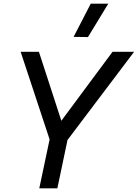

<svg xmlns="http://www.w3.org/2000/svg" viewBox="-20 -1021 747 1041"><path d="M291 0H193L249 -265L92 -740H191L327 -322L285 -329L590 -740H707L346 -262ZM567 -1001 457 -820 379 -821 472 -1001Z"/></svg>

Font: Be Vietnam Pro Variable Thin
Style: Italic
Weight: 100
Italic angle: -12°
Designer: Lam Bao, Tony Le, Vietanh Nguyen
Foundry: Yellow Type Foundry
Version: Version 1.002